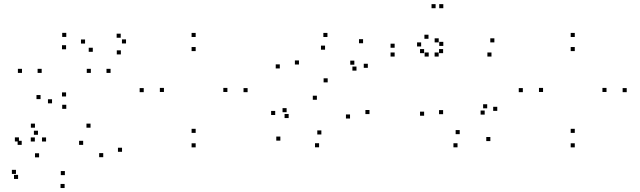

<svg xmlns="http://www.w3.org/2000/svg" viewBox="-20 -701 3140 942"><path d="M578.7 43.8V23.8H558.7V43.8ZM424.2 -74.5V-94.5H404.2V-74.5ZM151.5 -74.5V-94.5H131.5V-74.5ZM166.3 -39.7V-59.7H146.3V-39.7ZM235.3 -194V-214H215.3V-194ZM179 -214.7V-234.7H159V-214.7ZM73 -7V-27H53V-7ZM86.5 9.8V-10.2H66.5V9.8ZM388 9.8V-10.2H368V9.8ZM486.5 70.2V50.2H466.5V70.2ZM298.3 158.2V138.2H278.3V158.2ZM171.7 71V51H151.7V71ZM206 -6.7V-26.7H186V-6.7ZM151 -6.7V-26.7H131V-6.7ZM58.3 152.3V132.3H38.3V152.3ZM68.7 177V157H48.7V177ZM297 221.5V201.5H277V221.5ZM522.5 -343.3V-363.3H502.5V-343.3ZM305.2 -519.8V-539.8H285.2V-519.8ZM87.8 -343.3V-363.3H67.8V-343.3ZM305.2 -167V-187H285.2V-167ZM184.5 -343.3V-363.3H164.5V-343.3ZM304.2 -459.2V-479.2H284.2V-459.2ZM425.7 -343.3V-363.3H405.7V-343.3ZM304.2 -227.7V-247.7H284.2V-227.7ZM598.3 -487.8V-507.8H578.3V-487.8ZM572.3 -515.8V-535.8H552.3V-515.8ZM397.3 -487.3V-507.3H377.3V-487.3ZM435.3 -446.8V-466.8H415.3V-446.8ZM573 -434V-454H553V-434Z M1194.8 -248.8V-268.8H1174.8V-248.8ZM940 -519.5V-539.5H920V-519.5ZM685.2 -248.8V-268.8H665.2V-248.8ZM940 22V2H920V22ZM784.3 -249.7V-269.7H764.3V-249.7ZM940 -450.3V-470.3H920V-450.3ZM1095.7 -249.7V-269.7H1075.7V-249.7ZM940 -49V-69H920V-49Z M1792.8 -141.3V-161.3H1772.8V-141.3ZM1587.7 -296.8V-316.8H1567.7V-296.8ZM1446.8 -384.5V-404.5H1426.8V-384.5ZM1574.8 -457.2V-477.2H1554.8V-457.2ZM1718.5 -383.5V-403.5H1698.5V-383.5ZM1729 -354.5V-374.5H1709V-354.5ZM1784.7 -368.2V-388.2H1764.7V-368.2ZM1761.3 -488.8V-508.8H1741.3V-488.8ZM1586.5 -519.5V-539.5H1566.5V-519.5ZM1352.8 -365.2V-385.2H1332.8V-365.2ZM1534.7 -211.5V-231.5H1514.7V-211.5ZM1697.3 -119.5V-139.5H1677.3V-119.5ZM1556.7 -41.2V-61.2H1536.7V-41.2ZM1396.2 -121.8V-141.8H1376.2V-121.8ZM1386.2 -150.5V-170.5H1366.2V-150.5ZM1330.2 -136.8V-156.8H1310.2V-136.8ZM1355.5 -11V-31H1335.5V-11ZM1545.5 21.7V1.7H1525.5V21.7Z M2385.8 -8.8V-28.8H2365.8V-8.8ZM2419.7 -157V-177H2399.7V-157ZM2370.3 -169.5V-189.5H2350.3V-169.5ZM2358 -138.7V-158.7H2338V-138.7ZM2235.5 -42.8V-62.8H2215.5V-42.8ZM2154 -140.8V-160.8H2134V-140.8ZM2154 -440.2V-460.2H2134V-440.2ZM2132.3 -423.5V-443.5H2112.3V-423.5ZM2391.3 -423.5V-443.5H2371.3V-423.5ZM2405.5 -493V-513H2385.5V-493ZM2132.5 -493V-513H2112.5V-493ZM2155 -475.7V-495.7H2135V-475.7ZM2155 -660.7V-680.7H2135V-660.7ZM2117.2 -660.7V-680.7H2097.2V-660.7ZM2046.2 -473V-493H2026.2V-473ZM2082.3 -510.7V-530.7H2062.3V-510.7ZM1916.2 -466.7V-486.7H1896.2V-466.7ZM1916.2 -423.5V-443.5H1896.2V-423.5ZM2083.3 -423.5V-443.5H2063.3V-423.5ZM2060.8 -440.2V-460.2H2040.8V-440.2ZM2060.8 -133.2V-153.2H2040.8V-133.2ZM2224.7 21.8V1.8H2204.7V21.8Z M3054.8 -248.8V-268.8H3034.8V-248.8ZM2800 -519.5V-539.5H2780V-519.5ZM2545.2 -248.8V-268.8H2525.2V-248.8ZM2800 22V2H2780V22ZM2644.3 -249.7V-269.7H2624.3V-249.7ZM2800 -450.3V-470.3H2780V-450.3ZM2955.7 -249.7V-269.7H2935.7V-249.7ZM2800 -49V-69H2780V-49Z"/></svg>

Font: Monaspace Xenon Dots Var
Style: Regular
Weight: 400
Designer: Riley Cran and the Lettermatic Team
Version: Version 1.100 (Monaspace Xenon Dots)